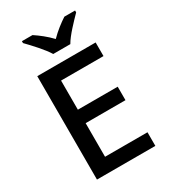

<svg xmlns="http://www.w3.org/2000/svg" viewBox="-225 -1045 1008 1148"><g transform="rotate(-30 278.5 -470.5)"><path d="M244 -781H362C387 -826 450 -890 487 -928V-941H413C378 -918 337 -887 302 -851C268 -887 228 -918 193 -941H120V-928C157 -890 217 -826 244 -781ZM498 0V-94H205V-326H480V-419H205V-620H498V-714H95V0Z"/></g></svg>

Font: Noto Sans Balinese Medium
Style: Regular
Weight: 500
Designer: Aditya Bayu, David Williams
Foundry: David Williams
Version: Version 2.005